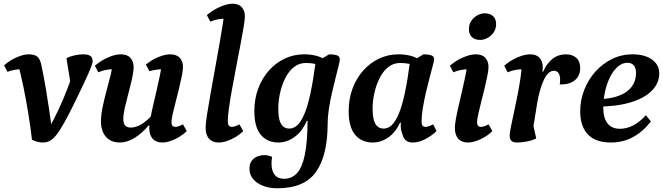

<svg xmlns="http://www.w3.org/2000/svg" viewBox="-20 -754 3565 1032"><path d="M209.7 12Q196.4 12 180.6 8Q164.8 3.9 151.9 -2.8Q143.5 -74.6 131.7 -146.7Q120 -218.8 105.7 -288Q91.5 -357.3 74.4 -419.6L134.7 -374Q122.1 -381.8 92.7 -381.8Q57.4 -381.8 20 -367.9L2.2 -403.1Q33 -429.9 69.8 -446Q106.7 -462 134.1 -462Q169 -462 183.6 -446.8Q198.3 -431.7 204.5 -393.2Q216.6 -336.7 226.2 -278.7Q235.8 -220.8 244.6 -161.9Q253.5 -103 260.5 -42.7L230.6 -42.2Q253.1 -81.3 273.5 -121.7Q293.9 -162.1 312.2 -204Q330.5 -245.9 346.8 -289Q363.1 -332 376.4 -376.3L361.3 -292.4L337.3 -440.9Q355.6 -451.1 380.8 -456.6Q406 -462 427 -462Q452.4 -462 465.2 -453.6Q477.9 -445.1 477.9 -424Q477.9 -418 472.7 -402.8Q467.5 -387.5 456.4 -362.1Q445.2 -336.7 428.3 -300.3Q411.4 -263.9 387.5 -215.4Q352.1 -142.5 327.1 -97.7Q302.1 -52.9 283.2 -29.1Q264.3 -5.2 247.4 3.4Q230.5 12 209.7 12Z M624.9 12Q589.3 12 566.7 -3.4Q544.1 -18.7 533.3 -44.4Q522.5 -70.1 522.5 -101.2Q522.5 -135.1 531.8 -179.8Q541.1 -224.6 553.7 -270.4Q566.3 -316.2 575.6 -354.5Q584.9 -392.8 584.9 -414.1L629 -374Q621.8 -377.9 611.5 -379.8Q601.3 -381.8 587.6 -381.8Q569.4 -381.8 549.4 -378.1Q529.3 -374.4 508.4 -365.5L490 -400.8Q523.7 -429.5 561.7 -445.7Q599.6 -462 627.9 -462Q664.3 -462 681.2 -442.7Q698.2 -423.4 698.2 -394.9Q698.2 -369.1 689.8 -331.7Q681.4 -294.3 670.5 -253.7Q659.6 -213.1 651.2 -176.4Q642.8 -139.8 642.8 -114.9Q642.8 -89.6 653.2 -78.9Q663.5 -68.3 683.1 -68.3Q708.6 -68.3 737.1 -84.3Q765.7 -100.3 795.9 -133.5L809.5 -80.7H779.9Q742.9 -36.9 702.9 -12.5Q662.9 12 624.9 12ZM852.2 12Q818.2 12 800.3 -8.6Q782.3 -29.2 782.3 -66.6Q782.3 -84.6 787.9 -115.4Q793.5 -146.2 802.4 -184.7Q811.2 -223.2 820.8 -264.2Q830.3 -305.2 838.5 -344.1Q846.7 -382.9 850.4 -414.1L895 -374Q887.8 -377.9 877.5 -379.8Q867.3 -381.8 853 -381.8Q837.7 -381.8 819.6 -379.2Q801.6 -376.7 783 -371.5L764.2 -406.7Q795 -432.6 831.4 -447.3Q867.9 -462 893.9 -462Q929.8 -462 946.7 -442.7Q963.6 -423.4 963.6 -394.9Q963.6 -376.8 957.3 -345.5Q951.1 -314.3 942.1 -277.2Q933.1 -240.2 923.6 -204Q914.1 -167.8 907.8 -139.4Q901.5 -110.9 901.5 -97.4Q901.5 -72 922.6 -72Q931.3 -72 941.9 -75.8Q952.5 -79.6 963.2 -85.8L983.9 -49.8Q966.4 -31.9 943.1 -17.8Q919.9 -3.7 896 4.1Q872.2 12 852.2 12Z M1155.7 12Q1121.7 12 1103.4 -8.6Q1085.2 -29.2 1085.2 -66.6Q1085.2 -88.3 1092.2 -134.4Q1099.2 -180.5 1110.7 -244.9Q1122.3 -309.2 1135.8 -384.2Q1149.4 -459.1 1163.2 -538.3Q1176.9 -617.5 1187.5 -693.8L1231 -645.4Q1223.2 -649.9 1213 -651.8Q1202.7 -653.8 1189 -653.8Q1171.4 -653.8 1151.4 -650.1Q1131.3 -646.4 1110.4 -637.5L1092 -672.8Q1125.2 -700.9 1163.4 -717.5Q1201.6 -734 1229.9 -734Q1263.6 -734 1279.9 -714.7Q1296.3 -695.4 1296.3 -666.9Q1296.3 -650.4 1289.8 -610Q1283.3 -569.6 1272.6 -514.7Q1261.9 -459.8 1250.4 -399Q1238.9 -338.3 1228.1 -280Q1217.4 -221.8 1210.9 -175.2Q1204.4 -128.6 1204.4 -101.9Q1204.4 -72 1226.1 -72Q1234.7 -72 1245.3 -75.8Q1255.9 -79.6 1266.7 -85.8L1287.3 -49.8Q1269.9 -31.9 1246.6 -17.8Q1223.3 -3.7 1199.5 4.1Q1175.6 12 1155.7 12Z M1469.8 258Q1429.1 258 1395.1 245.2Q1361.1 232.4 1341 208.9Q1320.9 185.4 1320.9 153Q1320.9 125.9 1333.1 110Q1345.3 94.1 1364 86.9Q1382.7 79.7 1403.1 79.7Q1413.7 79.7 1424.5 82.8Q1435.3 85.8 1442.3 88.7Q1441.3 97.4 1440.3 106.4Q1439.3 115.5 1439.3 124Q1439.3 164 1456.3 185.5Q1473.2 207 1506.5 207Q1547 207 1574.9 178.4Q1602.8 149.7 1617.6 81.8Q1632.4 13.9 1633.3 -104.3H1628.8Q1604.1 -46.8 1562.8 -17.4Q1521.5 12 1476.4 12Q1416.6 12 1381.8 -29.5Q1347.1 -70.9 1347.1 -157Q1347.1 -222 1367.7 -277.5Q1388.2 -333 1425 -374.5Q1461.7 -416 1510.5 -439Q1559.2 -462 1615 -462Q1658.7 -462 1693.8 -450Q1728.9 -438.1 1757.7 -408.1L1742.1 -370.7Q1731 -381.7 1703.5 -398.6Q1676.1 -415.5 1623.3 -415.5Q1587.5 -415.5 1559.7 -393.3Q1531.9 -371.1 1513.4 -334.2Q1494.9 -297.3 1485.3 -254.2Q1475.7 -211.2 1475.7 -169.1Q1475.7 -135.3 1481.6 -111.4Q1487.6 -87.5 1501 -75.2Q1514.4 -62.9 1535 -62.9Q1559.2 -62.9 1579.4 -82.2Q1599.7 -101.5 1617 -143.6Q1634.4 -185.6 1648.9 -253.5Q1663.4 -321.5 1676.2 -417.7L1748.7 -462Q1773.8 -462 1790.2 -456.9Q1806.6 -451.8 1806.6 -434.4Q1806.6 -426.9 1800.1 -400.4Q1793.6 -373.9 1783.8 -335.9Q1774.1 -298 1764.1 -254.2Q1754.1 -210.4 1747.6 -167.5Q1741.1 -124.6 1741.1 -89.7Q1741.1 80.4 1679 169.2Q1616.9 258 1469.8 258Z M1983.4 12Q1923.6 12 1888.8 -29.5Q1854.1 -70.9 1854.1 -157Q1854.1 -222 1874.7 -277.5Q1895.2 -333 1932 -374.5Q1968.7 -416 2017.5 -439Q2066.2 -462 2122 -462Q2165.7 -462 2200.8 -450Q2235.9 -438.1 2264.7 -408.1L2249.1 -370.7Q2238 -381.7 2210.5 -398.6Q2183.1 -415.5 2130.3 -415.5Q2094.5 -415.5 2066.7 -393.3Q2038.9 -371.1 2020.4 -334.2Q2001.9 -297.3 1992.3 -254.2Q1982.7 -211.2 1982.7 -169.1Q1982.7 -135.3 1988.6 -111.4Q1994.6 -87.5 2008 -75.2Q2021.4 -62.9 2042 -62.9Q2066.2 -62.9 2086.4 -82.2Q2106.7 -101.5 2124 -143.6Q2141.4 -185.6 2155.9 -253.5Q2170.4 -321.5 2183.2 -417.7L2255.7 -462Q2280.8 -462 2297.2 -456.9Q2313.6 -451.8 2313.6 -434.4Q2313.6 -429.5 2306.8 -403.6Q2300 -377.6 2290 -339.6Q2280 -301.7 2269.7 -258.2Q2259.5 -214.6 2252.7 -173.6Q2245.9 -132.6 2245.9 -101.2Q2245.9 -85 2251.1 -78.5Q2256.4 -72 2267.5 -72Q2275.8 -72 2286.1 -75.6Q2296.5 -79.2 2308.2 -85.8L2326.5 -49.8Q2301.5 -24.8 2266.4 -6.4Q2231.4 12 2197.6 12Q2174.9 12 2161.2 0.1Q2147.6 -11.9 2142.7 -33.9Q2136.7 -46.8 2134.8 -62.7Q2132.9 -78.6 2134.6 -95.5H2130.6Q2106.3 -42.4 2066.9 -15.2Q2027.4 12 1983.4 12Z M2494.9 12Q2460.9 12 2442.9 -8.6Q2424.9 -29.2 2424.9 -66.6Q2424.9 -84.6 2430.5 -115.4Q2436.1 -146.2 2445 -184.7Q2453.9 -223.2 2463.4 -264.2Q2473 -305.2 2481.2 -344.1Q2489.3 -382.9 2493 -414.1L2537.1 -374Q2530.4 -377.9 2519.9 -379.8Q2509.4 -381.8 2495.7 -381.8Q2478.1 -381.8 2458 -378.1Q2438 -374.4 2416.5 -365.5L2398.1 -400.8Q2431.3 -429.5 2469.8 -445.7Q2508.3 -462 2536.6 -462Q2572.4 -462 2589.1 -442.7Q2605.7 -423.4 2605.7 -394.9Q2605.7 -376.8 2599.4 -345.5Q2593.2 -314.3 2584.2 -277.2Q2575.2 -240.2 2565.9 -204Q2556.7 -167.8 2550.4 -139.4Q2544.2 -110.9 2544.2 -97.4Q2544.2 -72 2564.7 -72Q2573.9 -72 2584.5 -75.8Q2595.1 -79.6 2605.9 -85.8L2626.5 -49.8Q2609.1 -31.9 2585.8 -17.8Q2562.5 -3.7 2538.7 4.1Q2514.8 12 2494.9 12ZM2561.4 -539.4Q2531.5 -539.4 2516 -555Q2500.4 -570.6 2500.4 -596.4Q2500.4 -623.1 2513.5 -642.2Q2526.6 -661.4 2546.3 -671.9Q2566 -682.4 2583.7 -682.4Q2615 -682.4 2630.8 -666.8Q2646.7 -651.3 2646.7 -625Q2646.7 -598.9 2633.3 -579.6Q2619.9 -560.4 2600.2 -549.9Q2580.5 -539.4 2561.4 -539.4Z M2761 12Q2737.2 12 2728.3 2.4Q2719.4 -7.2 2719.4 -23.3Q2719.4 -39.1 2726.2 -72.6Q2732.9 -106.2 2742.7 -150.9Q2752.5 -195.6 2762 -243.9Q2771.5 -292.3 2778 -337.6Q2784.5 -383 2783.4 -417.4L2829.1 -374Q2824.1 -377.3 2812.7 -379.6Q2801.4 -381.8 2787.7 -381.8Q2770.1 -381.8 2750 -378.1Q2730 -374.4 2708.5 -365.5L2690.1 -400.8Q2723.3 -429.5 2761.8 -445.7Q2800.3 -462 2828.6 -462Q2863.9 -462 2880.5 -442.7Q2897.2 -423.4 2897.2 -394.9Q2897.2 -389 2896.9 -382.6Q2896.6 -376.3 2895.5 -368.8H2899.5Q2918.7 -413.1 2949.6 -437.5Q2980.5 -462 3022.7 -462Q3055.5 -462 3077 -443.6Q3098.5 -425.3 3098.5 -386.6Q3098.5 -348.2 3071.1 -323.7Q3043.8 -299.1 2988.1 -300.1Q2990.1 -307.5 2990.3 -314Q2990.6 -320.4 2990.6 -326.4Q2990.6 -347.8 2982.3 -360.7Q2974 -373.6 2957.2 -373.6Q2926.7 -373.6 2903.3 -324.7Q2879.8 -275.7 2866.3 -193.3L2844.3 -56L2839.1 -113.4L2862.2 -10.2Q2841.1 0.8 2812.4 6.4Q2783.7 12 2761 12Z M3263.7 12Q3181.4 12 3139.9 -31.5Q3098.5 -75.1 3098.5 -155.5Q3098.5 -215.2 3120.1 -270.4Q3141.6 -325.6 3180 -368.7Q3218.5 -411.8 3269.6 -436.9Q3320.8 -462 3379.9 -462Q3445.7 -462 3484.5 -433.9Q3523.4 -405.8 3523.4 -360Q3523.4 -306.9 3483.5 -266.4Q3443.6 -226 3368.4 -203.4Q3293.3 -180.9 3186 -180.9L3188 -221Q3233.3 -221 3271.4 -229.2Q3309.6 -237.5 3338.3 -254.9Q3367 -272.3 3382.8 -299Q3398.6 -325.7 3398.6 -361.7Q3398.6 -389 3386.5 -402.8Q3374.5 -416.6 3352.7 -416.6Q3324.2 -416.6 3300.2 -395.3Q3276.2 -374.1 3258.8 -339.2Q3241.4 -304.3 3232 -261.4Q3222.6 -218.5 3222.6 -175.3Q3222.6 -120.6 3245 -91.2Q3267.5 -61.8 3312.4 -61.8Q3349.5 -61.8 3384.7 -80.5Q3419.9 -99.2 3451.6 -134.8L3478.7 -101.1Q3435 -45.3 3381.4 -16.6Q3327.9 12 3263.7 12Z"/></svg>

Font: Petrona
Style: Italic
Weight: 400
Italic angle: -9°
Designer: Ringo R. Seeber
Foundry: Ringo R. Seeber
Version: Version 2.001; ttfautohint (v1.8.3)